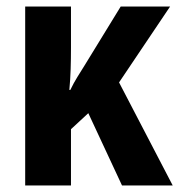

<svg xmlns="http://www.w3.org/2000/svg" viewBox="-20 -567 551 587"><path d="M500 -547 344 -315 508 0H353L250 -221L197 -172V0H57V-547H197V-421Q197 -388 196 -356Q195 -324 192 -292H195Q205 -313 216.5 -331.5Q228 -350 238 -366L349 -547Z"/></svg>

Font: Noto Sans Display Condensed
Style: Bold
Weight: 700
Width: 3
Designer: Monotype Design Team
Foundry: Monotype Imaging Inc.
Version: Version 2.003